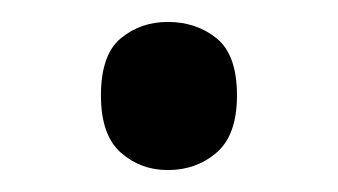

<svg xmlns="http://www.w3.org/2000/svg" viewBox="-20 -440 308 175"><path d="M72 -353Q72 -390 90 -405Q108 -420 133 -420Q159 -420 177.5 -405Q196 -390 196 -353Q196 -317 177.5 -301Q159 -285 133 -285Q108 -285 90 -301Q72 -317 72 -353Z"/></svg>

Font: Noto Sans Symbols
Style: Regular
Weight: 400
Designer: Monotype Design Team
Foundry: Monotype Imaging Inc.
Version: Version 2.002